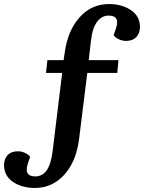

<svg xmlns="http://www.w3.org/2000/svg" viewBox="-76 -735 722 948"><path d="M98 136Q133 136 154.5 106Q176 76 184 10L231 -375H151L158 -438H238L244 -478Q259 -585 317.5 -650Q376 -715 462 -715Q526 -715 570.5 -685Q615 -655 615 -602Q615 -571 597 -552Q579 -533 546 -533Q529 -533 512 -540.5Q495 -548 485 -561L496 -593Q519 -658 460 -658Q426 -658 403 -627Q380 -596 373 -533L362 -438H509L503 -375H355L314 -45Q305 25 276 78.5Q247 132 201 162.5Q155 193 96 193Q32 193 -12 163Q-56 133 -56 80Q-56 50 -38.5 31Q-21 12 13 12Q30 12 46.5 19.5Q63 27 73 39L62 71Q40 136 98 136Z"/></svg>

Font: Literata 12pt SemiBold
Style: Italic
Weight: 600
Italic angle: -2°
Designer: Latin by Veronika Burian and Jose Scaglione. Greek by Irene Vlachou. Cyrillic by Vera Evstafieva
Foundry: TypeTogether
Version: Version 3.002